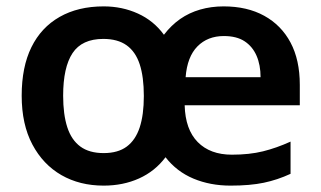

<svg xmlns="http://www.w3.org/2000/svg" viewBox="-20 -572 1006 602"><path d="M681 -552Q755 -552 808.5 -522.5Q862 -493 891 -438.5Q920 -384 920 -306V-242H559Q561 -166 600 -126.5Q639 -87 707 -87Q762 -87 804.5 -97.5Q847 -108 891 -128V-27Q850 -8 807 1Q764 10 703 10Q639 10 586.5 -12Q534 -34 499 -79Q466 -35 416 -12.5Q366 10 305 10Q230 10 172.5 -23Q115 -56 81.5 -119Q48 -182 48 -272Q48 -362 78.5 -424Q109 -486 167 -519Q225 -552 305 -552Q363 -552 412.5 -529.5Q462 -507 494 -463Q517 -493 545 -512.5Q573 -532 607.5 -542Q642 -552 681 -552ZM304 -450Q237 -450 207.5 -405.5Q178 -361 178 -272Q178 -213 191 -173Q204 -133 232 -112.5Q260 -92 305 -92Q350 -92 377.5 -112.5Q405 -133 418 -172.5Q431 -212 431 -271Q431 -331 418 -370.5Q405 -410 377 -430Q349 -450 304 -450ZM682 -459Q631 -459 599 -426.5Q567 -394 562 -330H797Q797 -368 784.5 -397Q772 -426 747 -442.5Q722 -459 682 -459Z"/></svg>

Font: Noto Sans Devanagari SemiBold
Style: Regular
Weight: 600
Version: Version 2.003